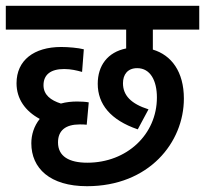

<svg xmlns="http://www.w3.org/2000/svg" viewBox="-20 -642 707 662"><path d="M281 -81C218 -81 180 -103 180 -151C180 -192 206 -213 255 -213C262 -213 272 -213 279 -212L286 -289C277 -291 260 -292 246 -292C227 -292 208 -290 190 -285C155 -296 130 -315 130 -348C130 -384 154 -404 201 -404C225 -404 245 -399 263 -394L269 -472C250 -477 215 -480 191 -480C97 -480 37 -434 37 -355C37 -301 67 -259 117 -232C97 -207 88 -177 88 -148C88 -62 152 0 280 0C494 0 614 -151 614 -302C614 -395 571 -452 507 -471V-540H667V-622H0V-540H415V-475C351 -462 317 -416 317 -353C317 -283 361 -228 455 -196L492 -265C432 -284 404 -313 404 -355C404 -385 420 -407 453 -407C499 -407 521 -363 521 -306C521 -178 417 -81 281 -81Z"/></svg>

Font: Noto Sans Devanagari UI SemiCondensed Medium
Style: Regular
Weight: 500
Width: 4
Designer: Jelle Bosma - Monotype Design Team
Foundry: Monotype Imaging Inc.
Version: Version 2.004